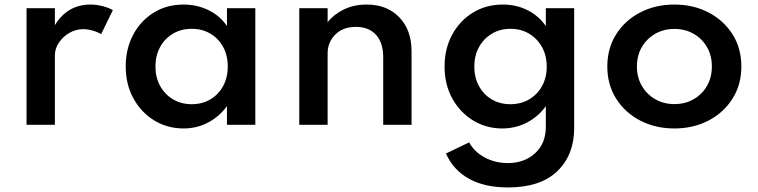

<svg xmlns="http://www.w3.org/2000/svg" viewBox="-20 -548 3329 843"><path d="M96.5 0H221V-305Q221 -335 238.8 -361.2Q256.5 -387.5 285 -403.8Q313.5 -420 345.5 -420Q364.5 -420 386 -414Q407.5 -408 424 -398L475.5 -503.5Q456.5 -514.5 429.8 -521.2Q403 -528 377.5 -528Q276 -528 221 -437.5V-512H96.5Z M786 16Q844 16 893.2 -9.8Q942.5 -35.5 976.5 -82V0H1101V-512H976.5V-433.5Q947 -478 896.2 -503Q845.5 -528 786 -528Q712 -528 654.8 -492.5Q597.5 -457 564.8 -395.5Q532 -334 532 -256.5Q532 -177.5 565.8 -116Q599.5 -54.5 657.2 -19.2Q715 16 786 16ZM821.5 -90.5Q775.5 -90.5 739.5 -112Q703.5 -133.5 683 -170.8Q662.5 -208 662.5 -256Q662.5 -304 683 -341.5Q703.5 -379 739.5 -400.2Q775.5 -421.5 821.5 -421.5Q868 -421.5 903.8 -400.2Q939.5 -379 959.8 -341.8Q980 -304.5 980 -256Q980 -208 959.8 -170.5Q939.5 -133 903.8 -111.8Q868 -90.5 821.5 -90.5Z M1294 0H1418.5V-314Q1418.5 -362 1451.8 -396Q1485 -430 1543 -430Q1599 -430 1630.8 -395.2Q1662.5 -360.5 1662.5 -296.5V0H1787V-322.5Q1787 -416.5 1733 -472.2Q1679 -528 1590.5 -528Q1533.5 -528 1489.2 -506.2Q1445 -484.5 1418.5 -450.5V-512H1294Z M2209.5 275Q2353 275 2427 203.5Q2501 132 2501 14V-512H2376.5V-433.5Q2346 -478 2296.8 -503Q2247.5 -528 2188 -528Q2114 -528 2056.2 -492.5Q1998.5 -457 1965.2 -395.5Q1932 -334 1932 -256Q1932 -176.5 1966 -115.2Q2000 -54 2057.5 -19Q2115 16 2185 16Q2244 16 2293.8 -10Q2343.5 -36 2376.5 -82V9Q2376.5 81.5 2329.5 124.8Q2282.5 168 2209.5 168Q2154 168 2108 143.2Q2062 118.5 2040 77L1938 126Q1970.5 199 2039.5 237Q2108.5 275 2209.5 275ZM2220.5 -90.5Q2174.5 -90.5 2138.8 -111.8Q2103 -133 2082.8 -170.5Q2062.5 -208 2062.5 -255.5Q2062.5 -304 2083 -341.2Q2103.5 -378.5 2139.5 -400Q2175.5 -421.5 2221.5 -421.5Q2267.5 -421.5 2303.2 -400Q2339 -378.5 2359.8 -341.2Q2380.5 -304 2380.5 -255.5Q2380.5 -207.5 2360 -170.2Q2339.5 -133 2303.5 -111.8Q2267.5 -90.5 2220.5 -90.5Z M2941 16Q3024 16 3090.5 -18.5Q3157 -53 3196 -114.5Q3235 -176 3235 -256Q3235 -336.5 3196 -397.8Q3157 -459 3090.5 -493.5Q3024 -528 2941 -528Q2858 -528 2791.2 -493.5Q2724.5 -459 2685.5 -397.8Q2646.5 -336.5 2646.5 -256Q2646.5 -176 2685.5 -114.5Q2724.5 -53 2791.2 -18.5Q2858 16 2941 16ZM2941 -91Q2894.5 -91 2857.2 -112.2Q2820 -133.5 2798.2 -170.8Q2776.5 -208 2776.5 -256Q2776.5 -304.5 2798.2 -341.5Q2820 -378.5 2857.2 -399.8Q2894.5 -421 2941 -421Q2988 -421 3025.2 -399.8Q3062.5 -378.5 3084 -341.5Q3105.5 -304.5 3105.5 -256Q3105.5 -208 3084 -170.8Q3062.5 -133.5 3025.2 -112.2Q2988 -91 2941 -91Z"/></svg>

Font: Spartan SemiBold
Style: Regular
Weight: 600
Designer: Matt Bailey, Mirko Velimirovic
Foundry: Matt Bailey
Version: Version 1.003; ttfautohint (v1.8.3)